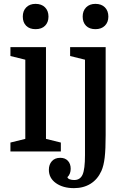

<svg xmlns="http://www.w3.org/2000/svg" viewBox="-20 -784 648 994"><path d="M111 -475 34 -494V-540H218V-65L295 -46V0H34V-46L111 -65ZM98 -698Q98 -728 116 -746Q134 -764 164 -764Q195 -764 213 -746Q231 -728 231 -698Q231 -669 213.5 -651Q196 -633 164 -633Q133 -633 115.5 -650.5Q98 -668 98 -698ZM527 -540V-85Q527 -11 522 31.5Q517 74 505 101Q485 145 448.5 167.5Q412 190 363 190Q306 190 269.5 164Q233 138 233 95Q233 68 248.5 50.5Q264 33 292 33Q317 33 331.5 48.5Q346 64 346 90Q346 103 341.5 114.5Q337 126 329 133Q331 141 341.5 144.5Q352 148 364 148Q395 148 407.5 120Q420 92 420 19V-475L343 -494V-540ZM408 -698Q408 -728 426 -746Q444 -764 474 -764Q505 -764 523 -746Q541 -728 541 -698Q541 -669 523 -651Q505 -633 474 -633Q443 -633 425.5 -650.5Q408 -668 408 -698Z"/></svg>

Font: Domine Medium
Style: Regular
Weight: 500
Designer: Pablo Impallari, Rodrigo Fuenzalida, Brenda Gallo
Foundry: Pablo Impallari, Rodrigo Fuenzalida, Brenda Gallo
Version: Version 2.000